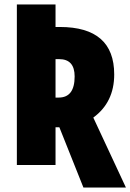

<svg xmlns="http://www.w3.org/2000/svg" viewBox="-20 -734 580 854"><path d="M540 100 395 -211Q488 -279 488 -403Q488 -614 246 -614H227V-714H55V0H227V-168H244L351 100ZM227 -471H243Q312 -471 312 -394Q312 -300 241 -300H227Z"/></svg>

Font: Noto Sans Display Condensed Black
Style: Regular
Weight: 900
Width: 3
Designer: Monotype Design team
Foundry: Monotype Imaging Inc.
Version: 1.000